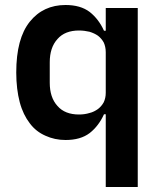

<svg xmlns="http://www.w3.org/2000/svg" viewBox="-20 -548 640 768"><path d="M403 200C403 200 531 200 531 200C531 200 531 -516 531 -516C531 -516 403 -516 403 -516C403 -516 403 -425 403 -425C403 -425 396 -425 396 -425C396 -425 396 -425 396 -425C382 -456 363 -481 339 -500C314 -519 282 -528 242 -528C242 -528 242 -528 242 -528C183 -528 135 -506 99 -461C63 -416 45 -349 45 -258C45 -258 45 -258 45 -258C45 -213 50 -173 59 -139C68 -105 82 -77 99 -55C116 -32 137 -16 162 -5C186 6 213 12 242 12C242 12 242 12 242 12C282 12 314 3 339 -16C363 -35 382 -60 396 -91C396 -91 403 -91 403 -91C403 -91 403 200 403 200ZM296 -90C259 -90 230 -101 210 -124C189 -147 179 -178 179 -217C179 -217 179 -299 179 -299C179 -299 179 -299 179 -299C179 -338 189 -369 210 -392C230 -415 259 -426 296 -426C296 -426 296 -426 296 -426C311 -426 325 -424 338 -421C351 -417 362 -412 372 -405C381 -398 389 -389 395 -378C400 -367 403 -354 403 -339C403 -339 403 -177 403 -177C403 -177 403 -177 403 -177C403 -162 400 -150 395 -139C389 -128 381 -119 372 -112C362 -105 351 -99 338 -96C325 -92 311 -90 296 -90C296 -90 296 -90 296 -90Z"/></svg>

Font: IBM Plex Mono Mod
Style: SemiBold
Weight: 500
Designer: Mike Abbink, Paul van der Laan, Pieter van Rosmalen
Foundry: Bold Monday
Version: ""